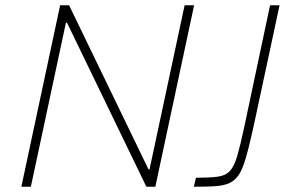

<svg xmlns="http://www.w3.org/2000/svg" viewBox="-20 -708 1102 728"><path d="M61 0 208 -688H242L543 -66H547L680 -688H716L569 0H535L234 -622H230L97 0ZM715 0 723 -34Q775 -34 805 -38Q835 -42 851.5 -59.5Q868 -77 879.5 -116.5Q891 -156 906 -226L1004 -688H1040L945 -245Q932 -185 921.5 -143.5Q911 -102 900.5 -75Q890 -48 875.5 -32.5Q861 -17 840 -10Q819 -3 788.5 -1.5Q758 0 715 0Z"/></svg>

Font: Saira Thin Thin
Style: Italic
Weight: 250
Italic angle: -12°
Version: Version 1.101